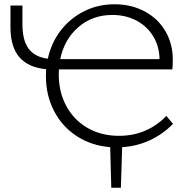

<svg xmlns="http://www.w3.org/2000/svg" viewBox="-20 -684 890 899"><path d="M552 5 546 195H501L496 5Q408 -2 339.5 -46.5Q271 -91 233 -164.5Q195 -238 195 -327Q195 -349 196 -360Q112 -368 70.5 -416.5Q29 -465 29 -556V-658H85V-571Q85 -495 114 -456Q143 -417 204 -409Q220 -484 264.5 -541.5Q309 -599 374 -631.5Q439 -664 516 -664Q595 -664 657.5 -630.5Q720 -597 754.5 -538Q789 -479 789 -405Q789 -375 787 -359H256Q255 -352 255 -338Q255 -253 290.5 -187.5Q326 -122 390 -85Q454 -48 537 -48Q668 -48 759 -141L790 -104Q743 -56 682 -27.5Q621 1 552 5ZM262 -407H727Q726 -467 697.5 -514Q669 -561 619 -587.5Q569 -614 506 -614Q413 -614 347 -557Q281 -500 262 -407Z"/></svg>

Font: Isabella Sans
Style: Regular
Weight: 400
Designer: Original fonts by Christian Thalmann (Catharsis Fonts), Modifications by Cristiano Sobral
Version: Version 0.002;July 12, 2020;FontCreator 13.0.0.2655 64-bit; 